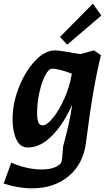

<svg xmlns="http://www.w3.org/2000/svg" viewBox="-38 -785 594 1040"><path d="M187 133Q254 133 286 105Q296 97 298.5 73.5Q301 50 304 7Q341 -126 353 -218Q307 -114 244 -50Q181 14 113 14Q71 14 50.5 -30Q30 -74 30 -140Q30 -224 64 -311Q98 -398 151.5 -455Q205 -512 260 -512Q284 -512 359 -498L397 -492L471 -512L509 -486Q465 -313 428 -14Q413 104 333.5 169.5Q254 235 136 235Q59 235 -18 209L23 96Q109 133 187 133ZM193 -106Q216 -106 249 -146.5Q282 -187 311 -252Q340 -317 351 -386Q280 -413 244 -413Q226 -413 207 -377Q188 -341 175.5 -285Q163 -229 163 -172Q163 -140 169.5 -123Q176 -106 193 -106ZM287 -585 465 -765 511 -701 326 -543Z"/></svg>

Font: Andada Pro ExtraBold
Style: Italic
Weight: 800
Italic angle: -6.99998°
Designer: Carolina Giovagnoli
Foundry: Huerta Tipografica
Version: Version 3.005; ttfautohint (v1.8.4)